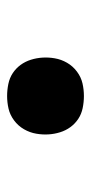

<svg xmlns="http://www.w3.org/2000/svg" viewBox="122 -610 256 540"><g transform="rotate(90 250.0 -340.0)"><path d="M250 -232Q233 -232 216 -235.5Q199 -239 185.5 -248Q172 -257 162.5 -270Q153 -283 148 -299Q143 -315 142 -332Q141 -349 144 -366Q147 -384 156.5 -400.5Q166 -417 181.5 -428.5Q197 -440 214.5 -444Q232 -448 250 -448Q267 -448 284 -444.5Q301 -441 314.5 -432Q328 -423 337.5 -410Q347 -397 352 -381Q357 -365 358 -348Q359 -331 356 -314Q353 -296 343.5 -279.5Q334 -263 318.5 -251.5Q303 -240 285.5 -236Q268 -232 250 -232Z"/></g></svg>

Font: Iosevka Term Curly Hv Obl
Style: Regular
Weight: 900
Italic angle: -9°
Designer: Belleve Invis
Foundry: Belleve Invis
Version: Version 32.3.0